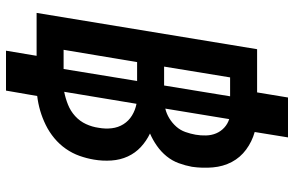

<svg xmlns="http://www.w3.org/2000/svg" viewBox="-190 -688 980 640"><g transform="rotate(90 300.0 -368.0)"><path d="M149 102 166 0H23L144 -735H288L305 -838H438L420 -727Q452 -718 478.5 -698.5Q505 -679 520 -650.5Q535 -622 538 -587.5Q541 -553 536 -518Q532 -496 524 -474Q516 -452 501 -433.5Q486 -415 466 -401Q446 -387 425 -378Q450 -366 470 -347.5Q490 -329 501.5 -304Q513 -279 515 -249.5Q517 -220 512 -191Q508 -167 499.5 -143Q491 -119 476 -97.5Q461 -76 440.5 -59Q420 -42 396.5 -30.5Q373 -19 349 -12Q325 -5 300 -2L282 102ZM265 -425 301 -645H238L202 -425ZM342 -429Q359 -433 374.5 -442.5Q390 -452 402 -465.5Q414 -479 420 -496Q426 -513 429 -530Q432 -547 431.5 -565Q431 -583 424.5 -598.5Q418 -614 405.5 -625.5Q393 -637 377 -642ZM146 -90H210L250 -335H187ZM286 -92Q307 -96 328.5 -104.5Q350 -113 367 -128.5Q384 -144 393.5 -164.5Q403 -185 406 -207Q410 -229 407.5 -250.5Q405 -272 394 -289.5Q383 -307 365 -318Q347 -329 326 -333Z"/></g></svg>

Font: Iosevka Curly XBdEx
Style: Italic
Weight: 800
Width: 7
Italic angle: -9°
Monospace: yes
Designer: Belleve Invis
Foundry: Belleve Invis
Version: Version 11.1.0; ttfautohint (v1.8.3)